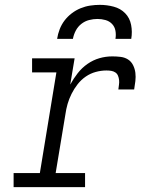

<svg xmlns="http://www.w3.org/2000/svg" viewBox="-20 -770 640 790"><path d="M36 0V-58H144L212 -472H112V-530H287L269 -422Q282 -446 299.5 -468.5Q317 -491 340 -507Q363 -523 389 -530.5Q415 -538 442 -538Q459 -538 476 -536Q493 -534 506.5 -525.5Q520 -517 527.5 -502Q535 -487 537 -470.5Q539 -454 537 -436.5Q535 -419 532 -402H467Q468 -412 469.5 -421.5Q471 -431 470 -440.5Q469 -450 465.5 -458.5Q462 -467 454.5 -472Q447 -477 437.5 -478.5Q428 -480 418 -480Q396 -480 374 -474Q352 -468 333 -455Q314 -442 299.5 -423.5Q285 -405 274.5 -384Q264 -363 258 -342Q252 -321 249 -299L209 -58H330V0ZM215 -610Q218 -630 225.5 -649.5Q233 -669 245.5 -685.5Q258 -702 275 -715Q292 -728 311.5 -736Q331 -744 351 -747Q371 -750 391 -750Q420 -750 448 -742.5Q476 -735 495 -715.5Q514 -696 519.5 -667.5Q525 -639 520 -610H455Q458 -627 455 -643.5Q452 -660 441 -671.5Q430 -683 414 -687.5Q398 -692 381 -692Q364 -692 346.5 -687.5Q329 -683 314.5 -671.5Q300 -660 291.5 -643.5Q283 -627 280 -610Z"/></svg>

Font: Iosevka Slab LtExObl
Style: Regular
Weight: 300
Width: 7
Italic angle: -9°
Monospace: yes
Designer: Belleve Invis
Foundry: Belleve Invis
Version: Version 11.1.0; ttfautohint (v1.8.3)